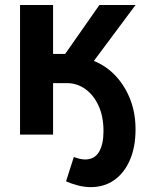

<svg xmlns="http://www.w3.org/2000/svg" viewBox="-20 -544 595 776"><path d="M359.4 -297.8Q410.5 -277.1 448.1 -236.5Q485.7 -195.9 506.8 -141.3Q527.8 -86.6 527.8 -20.7Q527.8 50.1 505 102.7Q482.2 155.3 441.7 183.8Q401.2 212.3 347 212.3Q321.3 212.3 295.7 205.7Q270.1 199.1 246.9 189L278.4 90.5Q304.9 100.5 324 100.5Q362.3 100.5 380.3 69.7Q398.3 38.9 398.3 -13.7Q398.3 -73.7 378.1 -117.2Q357.9 -160.7 324.5 -184.3Q291 -208 251.2 -208H194.5V0H61V-523.8H194.5V-325.9H227.8Q231.9 -325.9 235.8 -325.9Q239.6 -325.9 243.2 -325.9L381.8 -523.8H527.8Z"/></svg>

Font: Raleway Thin
Style: Regular
Weight: 100
Designer: Matt McInerney, Pablo Impallari, Rodrigo Fuenzalida
Foundry: Matt McInerney, Pablo Impallari, Rodrigo Fuenzalida
Version: Version 4.026